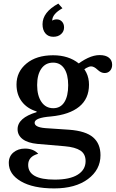

<svg xmlns="http://www.w3.org/2000/svg" viewBox="-20 -809 645 1070"><path d="M305 -789 328 -763Q271 -731 271 -694Q282 -701 296 -701Q314 -701 325.5 -688.5Q337 -676 337 -656Q337 -634 320.5 -619Q304 -604 277 -604Q249 -604 233 -623Q217 -642 217 -674Q217 -741 305 -789ZM540 56Q540 137 470 189Q400 241 282 241Q164 241 96.5 201.5Q29 162 29 99Q29 62 55 40.5Q81 19 119 19Q166 19 193 48Q137 63 137 110Q137 192 285 192Q369 192 413 164.5Q457 137 457 89Q457 49 428 30Q399 11 341 6L189 -7Q135 -12 106.5 -33.5Q78 -55 78 -89Q78 -152 184 -184V-188Q131 -204 101.5 -243Q72 -282 72 -338Q72 -409 127.5 -455Q183 -501 276 -501Q362 -501 419 -455.5Q476 -410 476 -337Q476 -259 421.5 -214.5Q367 -170 264 -160Q173 -153 173 -125Q173 -100 232 -95L366 -86Q458 -79 499 -43.5Q540 -8 540 56ZM605 -448Q605 -428 593.5 -415Q582 -402 563 -402Q543 -402 523.5 -420.5Q504 -439 488 -439Q465 -439 425 -403Q423 -405 395 -437Q474 -502 535 -502Q569 -502 587 -487.5Q605 -473 605 -448ZM360 -334Q360 -394 338 -427Q316 -460 276 -460Q234 -460 210.5 -426.5Q187 -393 187 -335Q187 -276 211 -241Q235 -206 277 -206Q317 -206 338.5 -239.5Q360 -273 360 -334Z"/></svg>

Font: Kolar Light
Style: Regular
Weight: 300
Designer: Ramakrishna Saiteja (Kannada); Shiva Nallaperumal (Latin)
Foundry: Indian Type Foundry
Version: Version 1.001;PS 1.0;hotconv 1.0.88;makeotf.lib2.5.647800